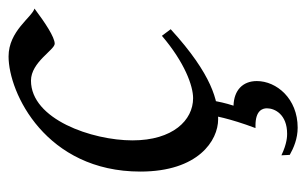

<svg xmlns="http://www.w3.org/2000/svg" viewBox="-150 -346 698 437"><g transform="rotate(-90 198.5 -128.0)"><path d="M26 -157C26 -25 97 20 145 20C186 20 246 7 350 -88L335 -108C274 -56 221 -37 193 -37C143 -37 97 -83 97 -175C97 -267 145 -406 233 -406C275 -406 303 -352 317 -352C332 -352 365 -374 397 -398C377 -404 346 -457 288 -457C205 -457 26 -372 26 -157ZM176 55C182 36 185 23 189 -1L156 -2C153 9 148 44 125 105H131C165 105 170 121 170 131C170 149 156 177 112 177C107 177 90 177 63 164L64 183C80 192 101 201 126 201C192 201 232 153 232 108C232 76 211 56 176 55Z"/></g></svg>

Font: Temporarium
Style: Italic
Weight: 400
Italic angle: -7°
Version: Version 1.1